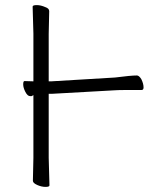

<svg xmlns="http://www.w3.org/2000/svg" viewBox="-20 -721 608 753"><path d="M111 -102V-348L104 -344Q103 -344 99 -344H98Q88 -344 79.5 -360.5Q71 -377 71 -390Q71 -403 76 -403H77H78L111 -402V-589L108 -695Q108 -701 124 -701Q140 -701 158 -693Q173 -688 173 -677L171 -588V-402H181Q181 -402 431 -417Q493 -425 517 -425Q525 -425 534 -411Q543 -393 543 -378Q543 -368 535 -368H473Q446 -368 432 -367L182 -353H176H171V-102L174 6Q174 12 158.5 12Q143 12 126 4.5Q109 -3 109 -12Z"/></svg>

Font: Moon Stars Kai T Light
Style: Regular
Weight: 300
Designer: GuiWonder
Version: Version 1.101